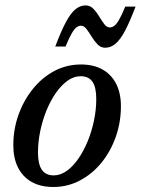

<svg xmlns="http://www.w3.org/2000/svg" viewBox="-20 -698 534 728"><path d="M287 -453.5Q335.5 -453.5 369.2 -434.2Q403 -415 420.8 -379.5Q438.5 -344 438.5 -295.5Q438.5 -234.5 419 -179.2Q399.5 -124 364.8 -81.2Q330 -38.5 283.2 -13.8Q236.5 11 182 11Q134 11 100 -8.2Q66 -27.5 48.2 -63Q30.5 -98.5 30.5 -147Q30.5 -208 50.2 -263Q70 -318 104.8 -361Q139.5 -404 186 -428.8Q232.5 -453.5 287 -453.5ZM183.5 -33Q209 -33 233 -50Q257 -67 277.2 -96.5Q297.5 -126 312.8 -163.2Q328 -200.5 336.5 -241.5Q345 -282.5 345 -322.5Q345 -367.5 330.5 -388.2Q316 -409 286 -409Q260 -409 236.2 -392Q212.5 -375 192 -345.8Q171.5 -316.5 156.2 -279Q141 -241.5 132.5 -200.5Q124 -159.5 124 -120Q124 -75.5 138.8 -54.2Q153.5 -33 183.5 -33ZM494 -673Q472 -615 453.8 -580.8Q435.5 -546.5 417.5 -531.8Q399.5 -517 379 -517Q362 -517 349.8 -529.8Q337.5 -542.5 327.5 -559Q317.5 -575.5 308 -588Q298.5 -600.5 287 -600.5Q278.5 -600.5 270.2 -594.5Q262 -588.5 252 -571.5Q242 -554.5 228.5 -521.5H189.5Q211.5 -580 229.8 -614Q248 -648 266 -662.8Q284 -677.5 304.5 -677.5Q321.5 -677.5 333.8 -665Q346 -652.5 356 -635.8Q366 -619 375.5 -606.5Q385 -594 396.5 -594Q405 -594 413.2 -600Q421.5 -606 431.5 -623.2Q441.5 -640.5 455 -673Z"/></svg>

Font: Newsreader 16pt Medium
Style: Italic
Weight: 500
Italic angle: -17°
Designer: Hugues Gentile
Foundry: Production Type
Version: Version 1.003